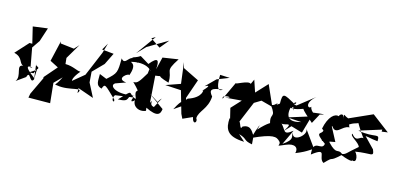

<svg xmlns="http://www.w3.org/2000/svg" viewBox="-82 -1322 4334 2089"><g transform="rotate(15 2085.0 -277.5)"><path d="M214 10C240 -83 268 81 303 13L281 -159C271 -115 394 -147 231 -47L280 -50C328 -135 304 -196 303 1C137 -123 222 -111 252 -109L233 -100L193 -317L254 -406L305 -562L140 -540L184 -357H153L20 -211C124 -187 100 -113 151 -100C64 -93 167 12 113 82Z M793 -44 702 -53 974 42 895 -111 886 -230 1002 -348 1067 -480 934 -493 979 -571 947 -459 830 -181 693 -68C756 -63 640 -46 769 -199C735 -193 682 -236 590 -237L583 -304L684 -475L635 -422L482 -440L478 -462L424 -229L519 -180L396 -38L398 -25L304 173L295 220L539 218L516 -6L598 -89C541 30 519 3 562 11C705 38 863 -57 798 34Z M1359 -533C1284 -481 1222 -512 1347 -449C1243 -571 1229 -369 1165 -455C1163 -296 1164 -287 1061 -196L980 -229C982 -152 966 -98 1038 -80C1062 -147 1065 -132 1202 -2C1223 45 1155 16 1198 -49L1398 -77C1352 16 1451 -48 1468 -150C1355 -22 1470 73 1568 28L1563 -6C1703 63 1730 24 1737 -37L1563 -161C1715 -74 1637 -88 1700 -146L1640 -34C1563 -48 1634 -136 1587 -68L1566 -368C1686 -381 1535 -387 1725 -331C1732 -487 1648 -425 1766 -605L1591 -578L1557 -437C1566 -543 1545 -575 1461 -471ZM1481 -370C1420 -270 1400 -233 1353 -240C1498 -92 1358 -221 1430 -65C1318 -105 1395 -178 1240 -13C1397 -17 1301 -71 1406 -105C1220 -51 1100 -134 1168 -174L1280 -214C1150 -226 1283 -324 1292 -299C1346 -445 1264 -434 1276 -446C1494 -498 1530 -348 1487 -423ZM1463 -774 1301 -549 1393 -644 1615 -775 1532 -674 1420 -750Z M1976 -153 1952 -220 2028 -439 1847 -528 1830 -591 1860 -354 1698 -297 1877 -287 1948 -40 1972 9 2079 -39C2098 53 2148 3 2117 -37C2121 -122 2215 -164 2223 -308C2166 -375 2193 -397 2316 -411C2255 -363 2243 -461 2246 -559L2355 -554L2220 -501L2114 -395C2227 -455 2054 -299 2111 -347C2113 -362 2130 -268 1971 -217C1919 -137 1930 -221 1850 -66Z M2612 10C2715 40 2672 64 2776 82L2768 -19C2750 -15 2727 -133 2625 -77C2604 -3 2584 -207 2562 -79L2679 -359L2753 -404L2884 -369L2782 -599L2663 -471L2618 -605L2593 -550C2560 -583 2426 -494 2434 -518L2339 -315C2310 -369 2488 -357 2362 -334L2546 -349L2446 -241L2486 -76C2420 -7 2562 -105 2467 -129C2460 -10 2487 71 2686 77Z M3140 -220 3268 -182 3324 -380 3072 -301 3232 -291C3103 -254 3051 -297 3080 -425C3037 -363 3012 -320 3065 -403C3149 -442 3067 -447 3140 -366C3045 -499 3010 -363 3190 -427L3299 -465C3142 -483 3213 -428 3345 -312L3404 -422C3489 -441 3439 -439 3316 -422C3404 -393 3300 -414 3294 -481C3271 -442 3204 -498 3321 -598L3135 -452C3053 -454 3155 -516 3115 -459C2970 -539 2953 -554 2955 -425C2876 -366 2981 -469 2896 -394L2865 -385C2960 -252 2870 -309 2909 -183C2958 -148 2980 -295 2789 -88C2827 -200 2781 -107 2752 16C2972 -85 3014 -69 3054 -27C3092 11 3002 47 3133 -9C3225 -49 3275 -13 3256 52C3401 -5 3405 -37 3444 -41L3302 -238C3352 -176 3186 -47 3174 -156C3162 -112 3218 -91 3095 -9L3175 -178C3063 -91 3094 -170 3011 -236C3042 -175 3172 -303 3074 -150Z M4103 -417 4170 -426 3971 -577 3714 -462C3650 -485 3660 -520 3664 -431C3663 -518 3612 -481 3609 -458C3563 -475 3496 -422 3468 -281L3487 -267C3492 -215 3380 -242 3541 -129C3529 -36 3404 -164 3423 23C3590 -105 3504 34 3580 76C3690 -40 3616 64 3747 -57C3867 -9 3912 -19 3835 -55C3940 25 3921 -99 3880 -132C4058 -163 4098 -118 4062 -206L3947 -325C3992 -322 3997 -314 4087 -304C4090 -406 4058 -326 3855 -362L4104 -440ZM3770 -417C3811 -439 3886 -435 3813 -491C3810 -466 3960 -239 3960 -272C3894 -352 3881 -209 3802 -313C3776 -284 3892 -240 3906 -191C3792 -96 3794 -77 3750 -71C3689 -121 3697 -38 3586 -156C3556 -257 3533 -179 3497 -150L3646 -177L3565 -330C3568 -364 3585 -259 3662 -325C3768 -415 3761 -329 3741 -401Z"/></g></svg>

Font: Asimov Silicon
Style: Regular
Weight: 400
Designer: Google
Version: Version 2.000980; 2014